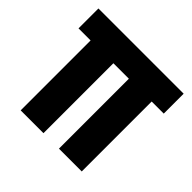

<svg xmlns="http://www.w3.org/2000/svg" viewBox="-139 -663 798 798"><g transform="rotate(45 260.5 -264.0)"><path d="M81 0V-411H10V-528H511V-411H440V0H306V-411H215V0Z"/></g></svg>

Font: Bricolage Grotesque 12pt Condensed Bricolage Grotesque 10pt Condensed Regular
Style: Bold
Weight: 700
Width: 3
Designer: Mathieu Triay
Foundry: Atelier Triay
Version: Version 1.001; ttfautohint (v1.8.4.7-5d5b);gftools[0.9.33.de